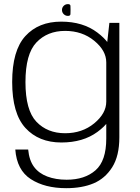

<svg xmlns="http://www.w3.org/2000/svg" viewBox="-20 -704 695 954"><path d="M309 231Q388 231 445 207Q502 183 537.5 127Q573 71 573 -22V-590.5H523.5L508 -451.5V-15.5Q508 95.5 454.5 142.2Q401 189 311 189Q257 189 214.8 173Q172.5 157 148.8 124.8Q125 92.5 120 39H56Q63.5 141 133 186Q202.5 231 309 231ZM285 4Q392.5 4 464 -48.5Q535.5 -101 535.5 -152.5L508 -199Q508 -140.5 448.2 -91.2Q388.5 -42 303.5 -42Q215.5 -42 161 -99Q106.5 -156 106.5 -296Q106.5 -436 161 -493.2Q215.5 -550.5 303.5 -550.5Q388.5 -550.5 448.2 -501.5Q508 -452.5 508 -394L535 -439Q535 -488.5 463.5 -542.5Q392 -596.5 284 -596.5Q171.5 -596.5 106 -524.8Q40.5 -453 40.5 -296.5Q40.5 -140 106.5 -68Q172.5 4 285 4ZM317.5 -625Q329.5 -625 330 -633.8Q330.5 -642.5 330.5 -654.5Q330.5 -666.5 330 -675Q329.5 -683.5 317.5 -683.5Q305 -683.5 296.5 -675Q288 -666.5 288 -654.5Q288 -642 296.8 -633.5Q305.5 -625 317.5 -625Z"/></svg>

Font: Anybody SemiExpanded Light
Style: Regular
Weight: 300
Width: 6
Version: Version 1.113;gftools[0.9.25]